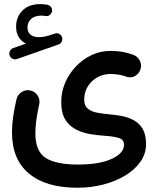

<svg xmlns="http://www.w3.org/2000/svg" viewBox="-20 -631 750 914"><path d="M25.9 -367.2Q22 -377 27.1 -387.7Q32.2 -398.4 43 -402.3L103.5 -423.3Q82 -434.1 69.3 -454.3Q56.6 -474.6 56.6 -503.4Q56.6 -550.3 86.9 -580.8Q117.2 -611.3 170.4 -611.3Q189 -611.3 203.6 -608.9Q214.8 -606.9 221.9 -598.4Q229 -589.8 228 -579.6Q227.1 -568.8 218 -560.8Q209 -552.7 197.8 -554.7Q188 -556.6 177.2 -556.6Q144.5 -556.6 127.7 -540.5Q110.8 -524.4 110.8 -500Q110.8 -477.5 125.5 -465.8Q140.1 -454.1 165.5 -454.1Q179.7 -454.1 195.8 -457.5Q211.9 -460.9 241.2 -471.2Q252.4 -475.1 262.9 -469Q273.4 -462.9 275.9 -451.7Q278.3 -440.9 273.2 -431.4Q268.1 -421.9 258.8 -419.4L61 -350.1Q50.3 -346.2 40 -351.3Q29.8 -356.4 25.9 -367.2ZM37.1 0Q37.1 -37.1 42.5 -74.7Q47.9 -112.3 58.6 -158.7Q64 -180.7 83.5 -193.1Q103 -205.6 125 -200.2Q147 -195.3 159.4 -175.8Q171.9 -156.2 166.5 -133.8Q157.7 -94.2 153.1 -60.8Q148.4 -27.3 148.4 4.4Q148.4 88.9 197.3 120.6Q246.1 152.3 351.6 152.3Q453.6 152.3 512 125.2Q570.3 98.1 570.3 58.6Q570.3 32.7 544.7 25.4Q519 18.1 481.9 15.6Q450.2 13.7 413.8 8.1Q377.4 2.4 345 -12.9Q312.5 -28.3 292 -59.8Q271.5 -91.3 271.5 -145.5Q271.5 -193.4 290 -236.8Q308.6 -280.3 341.3 -314.7Q374 -349.1 416.3 -368.9Q458.5 -388.7 505.4 -388.7Q535.6 -388.7 560.8 -384.5Q585.9 -380.4 612.8 -370.6Q633.8 -364.3 644.8 -343.5Q655.8 -322.8 648.9 -301.8Q642.6 -280.8 623.3 -269.5Q604 -258.3 583 -265.6Q565.4 -272.5 544.9 -275.6Q524.4 -278.8 505.9 -278.8Q471.7 -278.8 443.4 -262.9Q415 -247.1 397.9 -219.5Q380.9 -191.9 380.9 -156.7Q380.9 -128.4 397.2 -114.3Q413.6 -100.1 440.4 -95Q467.3 -89.8 498.5 -86.9Q528.8 -84.5 559.8 -78.6Q590.8 -72.8 616.9 -58.6Q643.1 -44.4 659.2 -17.3Q675.3 9.8 675.3 55.2Q675.3 100.6 648.9 138.4Q622.6 176.3 576.9 204.1Q531.2 231.9 472.4 247.3Q413.6 262.7 348.6 262.7Q198.7 262.7 117.9 195.3Q37.1 127.9 37.1 0Z"/></svg>

Font: Mikhak-FD SemiBold
Style: Regular
Weight: 600
Designer: Amin Abedi
Version: Version 3.2